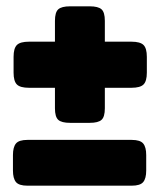

<svg xmlns="http://www.w3.org/2000/svg" viewBox="-20 -588 504 608"><path d="M154 -245V-310H72Q44 -310 33.5 -320.5Q23 -331 23 -358V-408Q23 -435 33.5 -445.5Q44 -456 72 -456H154V-522Q154 -549 164.5 -558.5Q175 -568 202 -568H264Q291 -568 301.5 -558.5Q312 -549 312 -522V-456H396Q424 -456 434.5 -445.5Q445 -435 445 -408V-358Q445 -331 434.5 -320.5Q424 -310 396 -310H312V-245Q312 -218 301.5 -208.5Q291 -199 264 -199H202Q175 -199 164.5 -208.5Q154 -218 154 -245ZM21 -48V-97Q21 -122 30.5 -133.5Q40 -145 67 -145H397Q424 -145 433.5 -133.5Q443 -122 443 -97V-48Q443 -23 433.5 -11.5Q424 0 397 0H67Q40 0 30.5 -11.5Q21 -23 21 -48Z"/></svg>

Font: Mitr SemiBold
Style: Regular
Weight: 600
Designer: Thanarat Vachiruckul
Foundry: Cadson Demak
Version: Version 1.002